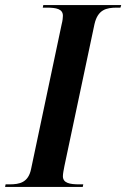

<svg xmlns="http://www.w3.org/2000/svg" viewBox="-47 -734 496 754"><path d="M-27 0H278L280 -10H265C227 -10 200 -15 200 -42C200 -52 203 -66 206 -82L324 -639C337 -696 370 -704 412 -704H426L429 -714H123L121 -704H136C174 -704 200 -699 200 -672C200 -666 199 -653 195 -638L75 -70C64 -17 30 -10 -10 -10H-25Z"/></svg>

Font: Noto Serif Display SemiCondensed SemiBold
Style: Italic
Weight: 600
Width: 4
Italic angle: -12°
Designer: Monotype Design Team
Foundry: Monotype Imaging Inc.
Version: Version 2.009